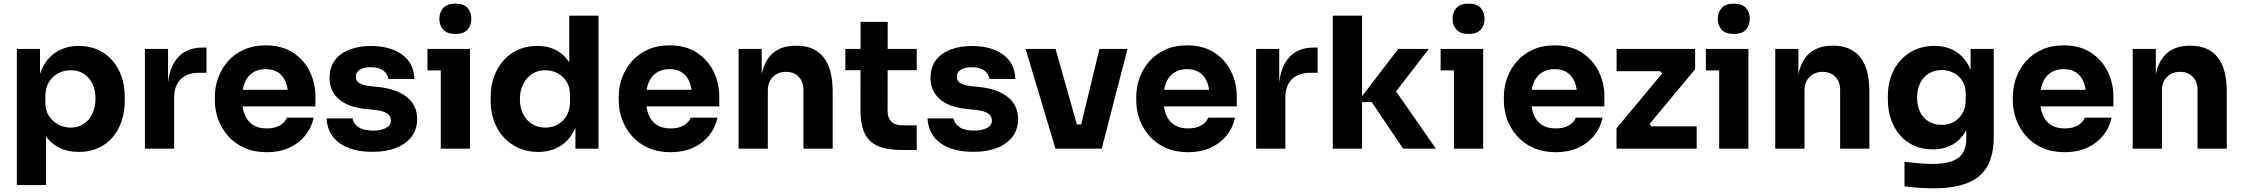

<svg xmlns="http://www.w3.org/2000/svg" viewBox="-20 -816 12307 1054"><path d="M72.5 200V-547.5H199.5V-311.2L183 -311.8Q186.5 -394 216.5 -450.4Q246.5 -506.8 297.5 -535.4Q348.5 -564 413 -564Q470.2 -564 516.6 -543.1Q563 -522.2 596.2 -484.6Q629.5 -447 647.1 -396.2Q664.8 -345.5 664.8 -285.8V-263.2Q664.8 -203.5 648 -152.4Q631.2 -101.2 598.6 -62.9Q566 -24.5 519.2 -3.2Q472.5 18 413.2 18Q351 18 301.2 -7.4Q251.5 -32.8 221.6 -85.4Q191.8 -138 189 -219.2L233 -158.8V200ZM368.2 -115.5Q408.8 -115.5 439.4 -135.8Q470 -156 487.1 -192.1Q504.2 -228.2 504.2 -274.5Q504.2 -321.8 487.1 -356.6Q470 -391.5 439.8 -411Q409.5 -430.5 368.2 -430.5Q331.5 -430.5 299.9 -413.9Q268.2 -397.2 248.6 -365.4Q229 -333.5 229 -288.5V-251.5Q229 -208.5 249.5 -178.1Q270 -147.8 302 -131.6Q334 -115.5 368.2 -115.5Z M775.5 0V-547.5H902.5V-312.5H900Q900 -428.8 949.2 -491.9Q998.5 -555 1092.5 -555H1113.5V-416.5H1073.5Q1007.8 -416.5 971.9 -381.1Q936 -345.8 936 -279.2V0Z M1444.5 19.5Q1374.5 19.5 1321.2 -4.5Q1268 -28.5 1232.2 -69.1Q1196.5 -109.8 1178 -160.2Q1159.5 -210.8 1159.5 -264V-283.5Q1159.5 -338.5 1178 -389.4Q1196.5 -440.2 1231.9 -480.1Q1267.2 -520 1319.4 -543.5Q1371.5 -567 1438.5 -567Q1527 -567 1587.6 -527.6Q1648.2 -488.2 1679.9 -424.4Q1711.5 -360.5 1711.5 -286V-231.8H1227V-323.2H1615.2L1562.5 -280.5Q1562.5 -330 1548.6 -364.8Q1534.8 -399.5 1507.4 -418Q1480 -436.5 1438.5 -436.5Q1397.2 -436.5 1368 -417.6Q1338.8 -398.8 1323.6 -362.4Q1308.5 -326 1308.5 -273Q1308.5 -224.2 1322.9 -187.8Q1337.2 -151.2 1367.2 -131.1Q1397.2 -111 1444.5 -111Q1488.8 -111 1517 -127.8Q1545.2 -144.5 1554.8 -170.2H1701.8Q1690 -114.5 1655.1 -71.5Q1620.2 -28.5 1566.9 -4.5Q1513.5 19.5 1444.5 19.5Z M2025.5 17.5Q1909.2 17.5 1843.1 -30.9Q1777 -79.2 1772.8 -166.2H1915.2Q1918.8 -139.8 1946.4 -119.4Q1974 -99 2028.5 -99Q2070.8 -99 2098.4 -113.2Q2126 -127.5 2126 -154.8Q2126 -178.8 2104.8 -193.5Q2083.5 -208.2 2029.8 -213.5L1986.8 -218Q1888.2 -228.2 1838.8 -272.9Q1789.2 -317.5 1789.2 -387.8Q1789.2 -446.2 1818.2 -485Q1847.2 -523.8 1898.5 -543.6Q1949.8 -563.5 2015.8 -563.5Q2121.5 -563.5 2186.5 -517.1Q2251.5 -470.8 2255 -382.8H2112.5Q2109.2 -409.5 2084.9 -428.2Q2060.5 -447 2014.2 -447Q1977 -447 1955.1 -433Q1933.2 -419 1933.2 -395.2Q1933.2 -372 1952.2 -360Q1971.2 -348 2013.8 -343L2056.8 -338.5Q2157.8 -328 2213.9 -282.8Q2270 -237.5 2270 -162.2Q2270 -107 2240 -66.6Q2210 -26.2 2155.1 -4.4Q2100.2 17.5 2025.5 17.5Z M2399.5 0V-547.5H2560V0ZM2326.5 -429.5V-547.5H2560V-429.5ZM2480.1 -629.5Q2435 -629.5 2413.5 -652.9Q2392 -676.2 2392 -712.8Q2392 -749.2 2413.6 -772.6Q2435.2 -796 2479.8 -796Q2525.2 -796 2546.4 -772.6Q2567.5 -749.2 2567.5 -712.8Q2567.5 -676.2 2546.4 -652.9Q2525.2 -629.5 2480.1 -629.5Z M2933.5 18Q2875.8 18 2828.1 -3Q2780.5 -24 2745.8 -61.6Q2711 -99.2 2692.2 -150Q2673.5 -200.8 2673.5 -260.2V-282.8Q2673.5 -342 2691.4 -393.1Q2709.2 -444.2 2742.6 -482.6Q2776 -521 2823.1 -542.5Q2870.2 -564 2928.2 -564Q2993.8 -564 3041.9 -535.5Q3090 -507 3117.1 -451.5Q3144.2 -396 3146.8 -314.5L3105.2 -353.8V-730H3265.8V0H3138.8V-227.2H3160.8Q3158.2 -149 3128.8 -94Q3099.2 -39 3049.2 -10.5Q2999.2 18 2933.5 18ZM2973.5 -115.5Q3010.5 -115.5 3041.1 -132.2Q3071.8 -149 3090.5 -181.1Q3109.2 -213.2 3109.2 -258V-295Q3109.2 -338.8 3090 -368.6Q3070.8 -398.5 3040 -414.5Q3009.2 -430.5 2973.2 -430.5Q2933 -430.5 2901.5 -410.4Q2870 -390.2 2852 -354.6Q2834 -319 2834 -271.5Q2834 -224 2852.1 -189Q2870.2 -154 2901.9 -134.8Q2933.5 -115.5 2973.5 -115.5Z M3661.5 19.5Q3591.5 19.5 3538.2 -4.5Q3485 -28.5 3449.2 -69.1Q3413.5 -109.8 3395 -160.2Q3376.5 -210.8 3376.5 -264V-283.5Q3376.5 -338.5 3395 -389.4Q3413.5 -440.2 3448.9 -480.1Q3484.2 -520 3536.4 -543.5Q3588.5 -567 3655.5 -567Q3744 -567 3804.6 -527.6Q3865.2 -488.2 3896.9 -424.4Q3928.5 -360.5 3928.5 -286V-231.8H3444V-323.2H3832.2L3779.5 -280.5Q3779.5 -330 3765.6 -364.8Q3751.8 -399.5 3724.4 -418Q3697 -436.5 3655.5 -436.5Q3614.2 -436.5 3585 -417.6Q3555.8 -398.8 3540.6 -362.4Q3525.5 -326 3525.5 -273Q3525.5 -224.2 3539.9 -187.8Q3554.2 -151.2 3584.2 -131.1Q3614.2 -111 3661.5 -111Q3705.8 -111 3734 -127.8Q3762.2 -144.5 3771.8 -170.2H3918.8Q3907 -114.5 3872.1 -71.5Q3837.2 -28.5 3783.9 -4.5Q3730.5 19.5 3661.5 19.5Z M4034.5 0V-547.5H4161.5V-312.5H4152.5Q4152.5 -396.8 4174.4 -452.8Q4196.2 -508.8 4239.9 -536.9Q4283.5 -565 4346.8 -565H4353.8Q4449.5 -565 4500.2 -502.4Q4551 -439.8 4551 -313.2V0H4390.5V-322Q4390.5 -366 4364.9 -393.8Q4339.2 -421.5 4294.8 -421.5Q4249.8 -421.5 4222.4 -393.4Q4195 -365.2 4195 -319V0Z M4935.8 7.5Q4853.2 7.5 4802.2 -13.2Q4751.2 -34 4727.4 -82.6Q4703.5 -131.2 4703.5 -214.2L4704.2 -696H4853.2L4852.5 -207.5Q4852.5 -169 4873 -148.5Q4893.5 -128 4932 -128H5012.5V7.5ZM4620.5 -430.5V-547.5H5012.5V-430.5Z M5324.5 17.5Q5208.2 17.5 5142.1 -30.9Q5076 -79.2 5071.8 -166.2H5214.2Q5217.8 -139.8 5245.4 -119.4Q5273 -99 5327.5 -99Q5369.8 -99 5397.4 -113.2Q5425 -127.5 5425 -154.8Q5425 -178.8 5403.8 -193.5Q5382.5 -208.2 5328.8 -213.5L5285.8 -218Q5187.2 -228.2 5137.8 -272.9Q5088.2 -317.5 5088.2 -387.8Q5088.2 -446.2 5117.2 -485Q5146.2 -523.8 5197.5 -543.6Q5248.8 -563.5 5314.8 -563.5Q5420.5 -563.5 5485.5 -517.1Q5550.5 -470.8 5554 -382.8H5411.5Q5408.2 -409.5 5383.9 -428.2Q5359.5 -447 5313.2 -447Q5276 -447 5254.1 -433Q5232.2 -419 5232.2 -395.2Q5232.2 -372 5251.2 -360Q5270.2 -348 5312.8 -343L5355.8 -338.5Q5456.8 -328 5512.9 -282.8Q5569 -237.5 5569 -162.2Q5569 -107 5539 -66.6Q5509 -26.2 5454.1 -4.4Q5399.2 17.5 5324.5 17.5Z M5774 0 5610 -547.5H5774.5L5929.2 0ZM5823.5 0V-133H5985.2V0ZM5883 0 6015.5 -547.5H6169.5L6028 0Z M6502.5 19.5Q6432.5 19.5 6379.2 -4.5Q6326 -28.5 6290.2 -69.1Q6254.5 -109.8 6236 -160.2Q6217.5 -210.8 6217.5 -264V-283.5Q6217.5 -338.5 6236 -389.4Q6254.5 -440.2 6289.9 -480.1Q6325.2 -520 6377.4 -543.5Q6429.5 -567 6496.5 -567Q6585 -567 6645.6 -527.6Q6706.2 -488.2 6737.9 -424.4Q6769.5 -360.5 6769.5 -286V-231.8H6285V-323.2H6673.2L6620.5 -280.5Q6620.5 -330 6606.6 -364.8Q6592.8 -399.5 6565.4 -418Q6538 -436.5 6496.5 -436.5Q6455.2 -436.5 6426 -417.6Q6396.8 -398.8 6381.6 -362.4Q6366.5 -326 6366.5 -273Q6366.5 -224.2 6380.9 -187.8Q6395.2 -151.2 6425.2 -131.1Q6455.2 -111 6502.5 -111Q6546.8 -111 6575 -127.8Q6603.2 -144.5 6612.8 -170.2H6759.8Q6748 -114.5 6713.1 -71.5Q6678.2 -28.5 6624.9 -4.5Q6571.5 19.5 6502.5 19.5Z M6875.5 0V-547.5H7002.5V-312.5H7000Q7000 -428.8 7049.2 -491.9Q7098.5 -555 7192.5 -555H7213.5V-416.5H7173.5Q7107.8 -416.5 7071.9 -381.1Q7036 -345.8 7036 -279.2V0Z M7682.5 0 7510 -255.8H7432.5L7655.8 -547.5H7823.5L7614.2 -275.5L7616 -354.2L7862.5 0ZM7296.5 0V-730H7457V0Z M7961.5 0V-547.5H8122V0ZM7888.5 -429.5V-547.5H8122V-429.5ZM8042.1 -629.5Q7997 -629.5 7975.5 -652.9Q7954 -676.2 7954 -712.8Q7954 -749.2 7975.6 -772.6Q7997.2 -796 8041.8 -796Q8087.2 -796 8108.4 -772.6Q8129.5 -749.2 8129.5 -712.8Q8129.5 -676.2 8108.4 -652.9Q8087.2 -629.5 8042.1 -629.5Z M8520.5 19.5Q8450.5 19.5 8397.2 -4.5Q8344 -28.5 8308.2 -69.1Q8272.5 -109.8 8254 -160.2Q8235.5 -210.8 8235.5 -264V-283.5Q8235.5 -338.5 8254 -389.4Q8272.5 -440.2 8307.9 -480.1Q8343.2 -520 8395.4 -543.5Q8447.5 -567 8514.5 -567Q8603 -567 8663.6 -527.6Q8724.2 -488.2 8755.9 -424.4Q8787.5 -360.5 8787.5 -286V-231.8H8303V-323.2H8691.2L8638.5 -280.5Q8638.5 -330 8624.6 -364.8Q8610.8 -399.5 8583.4 -418Q8556 -436.5 8514.5 -436.5Q8473.2 -436.5 8444 -417.6Q8414.8 -398.8 8399.6 -362.4Q8384.5 -326 8384.5 -273Q8384.5 -224.2 8398.9 -187.8Q8413.2 -151.2 8443.2 -131.1Q8473.2 -111 8520.5 -111Q8564.8 -111 8593 -127.8Q8621.2 -144.5 8630.8 -170.2H8777.8Q8766 -114.5 8731.1 -71.5Q8696.2 -28.5 8642.9 -4.5Q8589.5 19.5 8520.5 19.5Z M8854 0V-111.5L9110.5 -420V-404L9087 -434L9105.2 -425H8854.5V-547.5H9285.5V-436L9029 -127.5V-143L9053 -112.8L9034.5 -122.5H9294V0Z M9417.5 0V-547.5H9578V0ZM9344.5 -429.5V-547.5H9578V-429.5ZM9498.1 -629.5Q9453 -629.5 9431.5 -652.9Q9410 -676.2 9410 -712.8Q9410 -749.2 9431.6 -772.6Q9453.2 -796 9497.8 -796Q9543.2 -796 9564.4 -772.6Q9585.5 -749.2 9585.5 -712.8Q9585.5 -676.2 9564.4 -652.9Q9543.2 -629.5 9498.1 -629.5Z M9725.5 0V-547.5H9852.5V-312.5H9843.5Q9843.5 -396.8 9865.4 -452.8Q9887.2 -508.8 9930.9 -536.9Q9974.5 -565 10037.8 -565H10044.8Q10140.5 -565 10191.2 -502.4Q10242 -439.8 10242 -313.2V0H10081.5V-322Q10081.5 -366 10055.9 -393.8Q10030.2 -421.5 9985.8 -421.5Q9940.8 -421.5 9913.4 -393.4Q9886 -365.2 9886 -319V0Z M10593.8 217.8Q10553.8 217.8 10511.8 214.8Q10469.8 211.8 10435 206.8V72.5Q10470.2 76.8 10512.4 80.2Q10554.5 83.8 10590.2 83.8Q10655 83.8 10695.5 69.1Q10736 54.5 10755.1 23.9Q10774.2 -6.8 10774.2 -54.5V-164L10803.2 -228Q10801 -155.2 10774.5 -103.2Q10748 -51.2 10700.8 -23.6Q10653.5 4 10589 4Q10533 4 10487.6 -16.4Q10442.2 -36.8 10410.2 -73.6Q10378.2 -110.5 10360.9 -160.4Q10343.5 -210.2 10343.5 -268.2V-290.8Q10343.5 -349 10361.8 -399Q10380 -449 10414 -486.1Q10448 -523.2 10494.8 -543.6Q10541.5 -564 10598.5 -564Q10664.8 -564 10713.5 -534.8Q10762.2 -505.5 10789.9 -449.9Q10817.5 -394.2 10819.8 -314.5L10797.8 -309V-547.5H10924.8V-64.5Q10924.8 36 10888.9 98.1Q10853 160.2 10779.5 189Q10706 217.8 10593.8 217.8ZM10639.2 -130.5Q10676 -130.5 10705.8 -147Q10735.5 -163.5 10753.4 -194.8Q10771.2 -226 10771.2 -269.8V-299.2Q10771.2 -342 10752.8 -371.5Q10734.2 -401 10704.2 -416.2Q10674.2 -431.5 10639.5 -431.5Q10599.5 -431.5 10568.9 -412.8Q10538.2 -394 10521.1 -359.9Q10504 -325.8 10504 -279.5Q10504 -233.2 10521.2 -199.8Q10538.5 -166.2 10569 -148.4Q10599.5 -130.5 10639.2 -130.5Z M11314.5 19.5Q11244.5 19.5 11191.2 -4.5Q11138 -28.5 11102.2 -69.1Q11066.5 -109.8 11048 -160.2Q11029.5 -210.8 11029.5 -264V-283.5Q11029.5 -338.5 11048 -389.4Q11066.5 -440.2 11101.9 -480.1Q11137.2 -520 11189.4 -543.5Q11241.5 -567 11308.5 -567Q11397 -567 11457.6 -527.6Q11518.2 -488.2 11549.9 -424.4Q11581.5 -360.5 11581.5 -286V-231.8H11097V-323.2H11485.2L11432.5 -280.5Q11432.5 -330 11418.6 -364.8Q11404.8 -399.5 11377.4 -418Q11350 -436.5 11308.5 -436.5Q11267.2 -436.5 11238 -417.6Q11208.8 -398.8 11193.6 -362.4Q11178.5 -326 11178.5 -273Q11178.5 -224.2 11192.9 -187.8Q11207.2 -151.2 11237.2 -131.1Q11267.2 -111 11314.5 -111Q11358.8 -111 11387 -127.8Q11415.2 -144.5 11424.8 -170.2H11571.8Q11560 -114.5 11525.1 -71.5Q11490.2 -28.5 11436.9 -4.5Q11383.5 19.5 11314.5 19.5Z M11687.5 0V-547.5H11814.5V-312.5H11805.5Q11805.5 -396.8 11827.4 -452.8Q11849.2 -508.8 11892.9 -536.9Q11936.5 -565 11999.8 -565H12006.8Q12102.5 -565 12153.2 -502.4Q12204 -439.8 12204 -313.2V0H12043.5V-322Q12043.5 -366 12017.9 -393.8Q11992.2 -421.5 11947.8 -421.5Q11902.8 -421.5 11875.4 -393.4Q11848 -365.2 11848 -319V0Z"/></svg>

Font: SVN-Sora Variable
Style: Regular
Weight: 400
Designer: Jonathan Barnbrook, Julián Moncada
Foundry: Barnbrook Fonts
Version: Version 2.000 - Viet hoa boi STYLEno.1 Fonts